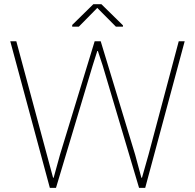

<svg xmlns="http://www.w3.org/2000/svg" viewBox="-20 -911 946 931"><path d="M59.1 -710.9 237.3 -49.3H240.2L271 -161.1L439 -710.9H468.3L635.3 -161.1L665.5 -49.3H668.5L700.2 -161.1L846.7 -710.9H875.5L684.1 0H654.3L478 -592.8L454.6 -663.6H451.7L429.2 -592.8L251.5 0H221.7L29.8 -710.9ZM576.2 -781.7H542L451.7 -872.6L362.3 -781.7H330.1V-790L432.6 -890.6H471.7L576.2 -788.1Z"/></svg>

Font: Roboto-Thin
Style: Regular
Weight: 250
Designer: Google
Version: Version 1.100141; 2013; ttfautohint (v0.94.14-c901) -l 8 -r 